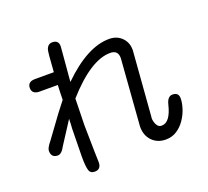

<svg xmlns="http://www.w3.org/2000/svg" viewBox="-138 -975 1277 1179"><g transform="rotate(-20 500.0 -386.0)"><path d="M289 32Q260 32 253 7Q245 -19 245 -81L248 -262L250 -295L251 -327L158 -183Q135 -139 110 -139Q67 -139 67 -184Q67 -203 96 -238L202 -383L254 -450L255 -499L257 -546H139Q89 -546 89 -587Q89 -628 139 -628H261Q265 -693 268.5 -729.5Q272 -766 275 -774Q286 -804 314 -804Q355 -804 355 -764L352 -725L338 -562L336 -537Q506 -704 649 -704Q702 -704 735 -668Q763 -637 763 -591L730 -166L729 -161Q728 -150 732 -133.5Q736 -117 745.5 -105Q755 -93 772 -93Q828 -93 854 -202Q866 -250 898 -250Q938 -250 938 -211Q938 -183 927 -147.5Q916 -112 894 -79Q872 -46 840 -25Q808 -4 767 -4Q713 -4 678.5 -39Q644 -74 644 -132L675 -542L676 -553L677 -570Q677 -621 626 -621Q499 -621 330 -431L326 -258L329 -85L331 -15Q331 32 289 32Z"/></g></svg>

Font: Huninn
Style: Regular
Weight: 400
Designer: justfont
Foundry: justfont
Version: Version 1.003